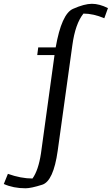

<svg xmlns="http://www.w3.org/2000/svg" viewBox="-156 -783 597 1026"><path d="M420.9 -739.7 401.4 -685.5Q342.8 -710.4 290 -710.4Q246.1 -656.2 230.5 -540.5L152.3 22.9Q129.4 185.1 69.6 204.1Q9.8 223.1 -19.5 223.1Q-84.5 223.1 -135.7 200.2L-113.8 146Q-43.9 170.9 17.6 170.9Q49.3 127 63 36.1L135.3 -488.8H43L48.3 -529.8H141.6Q172.9 -708.5 233.9 -735.6Q294.9 -762.7 335 -762.7Q375 -762.7 420.9 -739.7Z"/></svg>

Font: NoticiaText-Italic
Style: Italic
Weight: 400
Italic angle: -8°
Designer: JM Sole
Foundry: JM Sole
Version: Version 1.003